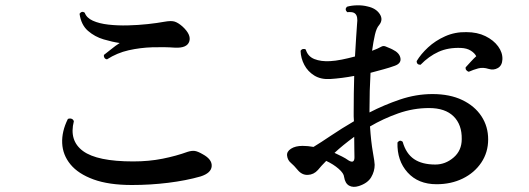

<svg xmlns="http://www.w3.org/2000/svg" viewBox="-20 -746 2040 741"><path d="M489 -32Q400 -32 341 -53.5Q282 -75 252 -111.5Q222 -148 220 -193.5Q218 -239 242 -287Q250 -290 256.5 -287.5Q263 -285 265 -278Q246 -203 300.5 -163Q355 -123 494 -123Q555 -123 607.5 -133.5Q660 -144 704 -160Q720 -165 731.5 -163.5Q743 -162 762 -151Q799 -131 797 -104.5Q795 -78 754 -65Q698 -49 629 -40.5Q560 -32 489 -32ZM393 -517Q386 -518 383 -523Q380 -528 381 -534Q392 -542 409 -556Q426 -570 442 -580Q414 -584 380 -594Q346 -604 319.5 -627Q293 -650 287 -693Q296 -705 307 -697Q314 -677 338.5 -666Q363 -655 398.5 -651Q434 -647 473.5 -648Q513 -649 550 -653Q587 -657 614 -662Q641 -667 654.5 -662.5Q668 -658 684 -644Q719 -612 710.5 -586Q702 -560 656 -562Q614 -565 567.5 -563.5Q521 -562 476.5 -552Q432 -542 393 -517Z M1365 -28Q1343 -21 1327.5 -29.5Q1312 -38 1308 -63Q1307 -77 1287 -94.5Q1267 -112 1239 -125Q1219 -105 1207 -90Q1191 -72 1168 -71Q1145 -70 1128 -91Q1115 -107 1102.5 -117.5Q1090 -128 1088 -145Q1086 -161 1103 -172Q1120 -183 1148 -183Q1158 -183 1168.5 -182Q1179 -181 1190 -179Q1218 -196 1258 -223Q1298 -250 1346 -278Q1345 -288 1345 -297Q1345 -306 1345 -315Q1345 -350 1345.5 -385Q1346 -420 1347 -453Q1300 -444 1254 -441Q1218 -439 1193 -454.5Q1168 -470 1154.5 -495.5Q1141 -521 1140 -550Q1144 -556 1150 -557Q1156 -558 1160 -555Q1168 -528 1193.5 -518Q1219 -508 1254 -510Q1274 -511 1299 -516Q1324 -521 1350 -528Q1352 -569 1354.5 -602Q1357 -635 1358 -653Q1362 -683 1351 -693Q1346 -698 1337 -699Q1328 -700 1320 -699Q1309 -710 1319 -720Q1336 -725 1358 -725.5Q1380 -726 1399 -721Q1431 -714 1445.5 -692Q1460 -670 1443 -649Q1433 -638 1427 -612Q1421 -586 1416 -550Q1427 -554 1436 -558Q1445 -562 1452 -566Q1459 -570 1467.5 -567Q1476 -564 1489 -558Q1493 -556 1495 -555Q1522 -542 1525.5 -521.5Q1529 -501 1503 -492Q1484 -485 1460 -478.5Q1436 -472 1410 -465Q1408 -432 1407 -396Q1406 -360 1406 -322V-312Q1462 -341 1524 -362Q1586 -383 1649 -383Q1716 -383 1764 -360Q1812 -337 1838 -297.5Q1864 -258 1864 -208Q1864 -158 1837.5 -118.5Q1811 -79 1766 -57Q1721 -35 1665 -35Q1594 -35 1553 -80.5Q1512 -126 1514 -196Q1523 -208 1534 -199Q1547 -153 1578 -132Q1609 -111 1660 -111Q1699 -111 1730.5 -138Q1762 -165 1762 -209Q1763 -265 1730.5 -297Q1698 -329 1636 -329Q1575 -329 1517 -308.5Q1459 -288 1408 -258Q1412 -198 1419 -159Q1426 -120 1426 -110Q1426 -85 1412.5 -62Q1399 -39 1365 -28ZM1789 -469Q1783 -471 1779.5 -475.5Q1776 -480 1777 -486Q1787 -497 1798 -509Q1809 -521 1818 -529Q1812 -541 1797 -550.5Q1782 -560 1759 -561Q1710 -563 1672.5 -546Q1635 -529 1603 -496Q1588 -496 1588 -510Q1604 -537 1632 -563Q1660 -589 1698 -606Q1736 -623 1780 -622Q1822 -622 1853.5 -606.5Q1885 -591 1902.5 -567Q1920 -543 1919 -517Q1918 -493 1901.5 -483.5Q1885 -474 1866 -480Q1844 -487 1825.5 -482Q1807 -477 1789 -469ZM1325 -127Q1348 -113 1348 -139Q1348 -149 1347.5 -169.5Q1347 -190 1347 -218Q1302 -185 1271 -156Q1286 -149 1300 -142Q1314 -135 1325 -127Z"/></svg>

Font: Zen Old Mincho SemiBold
Style: Regular
Weight: 600
Version: Version 1.500